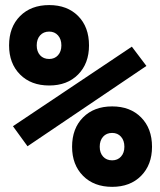

<svg xmlns="http://www.w3.org/2000/svg" viewBox="-20 -723 626 753"><path d="M172.9 -387.7Q101.6 -387.7 58.6 -430.9Q15.6 -474.1 15.6 -544.9Q15.6 -616.7 58.6 -659.9Q101.6 -703.1 172.9 -703.1Q243.7 -703.1 286.4 -660.2Q329.1 -617.2 329.1 -544.9Q329.1 -474.1 286.4 -430.9Q243.7 -387.7 172.9 -387.7ZM419.9 9.8Q348.6 9.8 305.7 -33.4Q262.7 -76.7 262.7 -147.5Q262.7 -219.2 305.7 -262.5Q348.6 -305.7 419.9 -305.7Q490.7 -305.7 533.4 -262.5Q576.2 -219.2 576.2 -147.5Q576.2 -76.7 533.4 -33.4Q490.7 9.8 419.9 9.8ZM87.9 -149.4 30.8 -228 497.1 -540 554.2 -464.4ZM419.9 -94.2Q441.4 -94.2 454.6 -108.9Q467.8 -123.5 467.8 -147.5Q467.8 -171.9 454.6 -186.8Q441.4 -201.7 419.9 -201.7Q397.5 -201.7 384.3 -186.8Q371.1 -171.9 371.1 -147.5Q371.1 -123.5 384.3 -108.9Q397.5 -94.2 419.9 -94.2ZM172.9 -491.7Q194.3 -491.7 207.5 -506.3Q220.7 -521 220.7 -544.9Q220.7 -569.3 207.5 -584.2Q194.3 -599.1 172.9 -599.1Q150.4 -599.1 137.2 -584.2Q124 -569.3 124 -544.9Q124 -521 137.2 -506.3Q150.4 -491.7 172.9 -491.7Z"/></svg>

Font: Cascadia Mono PL
Style: Bold
Weight: 700
Monospace: yes
Designer: Aaron Bell
Foundry: Saja Typeworks
Version: Version 2404.023; ttfautohint (v1.8.4)